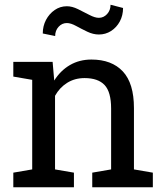

<svg xmlns="http://www.w3.org/2000/svg" viewBox="-20 -789 696 809"><path d="M36.1 0V-61.5L115.7 -75.2V-452.6L36.1 -466.3V-528.3H201.7L208.5 -449.7Q234.9 -491.7 274.7 -514.9Q314.5 -538.1 365.2 -538.1Q450.7 -538.1 497.6 -488Q544.4 -438 544.4 -333.5V-75.2L624 -61.5V0H368.7V-61.5L448.2 -75.2V-331.5Q448.2 -401.4 420.7 -430.7Q393.1 -460 336.4 -460Q294.9 -460 262.9 -439.9Q231 -419.9 211.9 -385.3V-75.2L291.5 -61.5V0ZM212.4 -637.2 160.2 -647.9Q160.2 -679.2 173.8 -705.1Q187.5 -731 210.4 -746.8Q233.4 -762.7 261.7 -762.7Q283.7 -762.7 308.6 -750.5Q333.5 -738.3 356.7 -726.1Q379.9 -713.9 396.5 -713.9Q416.5 -713.9 431.2 -729.7Q445.8 -745.6 445.8 -769L498.5 -755.4Q498.5 -724.1 484.9 -698.7Q471.2 -673.3 448 -658.4Q424.8 -643.6 396.5 -643.6Q372.6 -643.6 347.7 -655.5Q322.8 -667.5 300.5 -679.7Q278.3 -691.9 261.7 -691.9Q241.2 -691.9 226.8 -676Q212.4 -660.2 212.4 -637.2Z"/></svg>

Font: Roboto Slab LO
Style: Regular
Weight: 400
Designer: Google
Version: Version 2.000